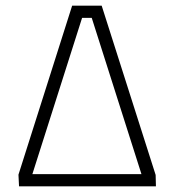

<svg xmlns="http://www.w3.org/2000/svg" viewBox="-20 -651 614 676"><path d="M45 -36 234 -631H338L528 -35L529 5H47ZM478 -38 303 -588H269L94 -38Z"/></svg>

Font: Bellota Text Light
Style: Regular
Weight: 300
Designer: Kemie Guaida
Foundry: Kemie Guaida
Version: Version 4.001